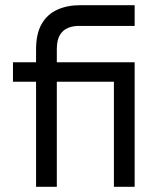

<svg xmlns="http://www.w3.org/2000/svg" viewBox="-20 -720 599 740"><path d="M284 -405V-480H487V-405ZM419 -480H499V0H419ZM119 0V-530H199V0ZM289 -700H499V-620H289Q264 -621 243.5 -613Q223 -605 211 -585.5Q199 -566 199 -530H119Q119 -590 140.5 -627.5Q162 -665 200.5 -682.5Q239 -700 289 -700ZM30 -480H324V-405H30Z"/></svg>

Font: Syne
Style: Regular
Weight: 400
Designer: Lucas Descroix
Foundry: Bonjour Monde
Version: Version 2.200